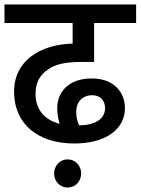

<svg xmlns="http://www.w3.org/2000/svg" viewBox="-20 -642 629 859"><path d="M313 0C454 0 539 -65 539 -158C539 -227 492 -291 390 -291C286 -291 236 -229 236 -158C236 -132 240 -109 247 -88C178 -106 139 -153 139 -222C139 -273 159 -308 196 -332C227 -353 266 -365 350 -365H401V-539H589V-622H0V-539H305V-447C159 -443 43 -370 43 -232C43 -85 152 0 313 0ZM321 -142C321 -186 349 -216 393 -216C427 -216 450 -194 450 -158C450 -110 406 -82 334 -81C325 -100 321 -120 321 -142ZM222 134C222 170 249 197 282 197C317 197 343 170 343 134C343 99 317 71 282 71C249 71 222 99 222 134Z"/></svg>

Font: Noto Sans Medium
Style: Italic
Weight: 500
Italic angle: -12°
Designer: Monotype Design Team
Foundry: Monotype Imaging Inc.
Version: Version 2.013